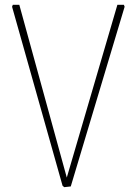

<svg xmlns="http://www.w3.org/2000/svg" viewBox="-20 -775 566 795"><path d="M246 0 239 -6 30 -747 33 -755H60L265 -9L254 -31L466 -755H493L496 -747L273 -3Z"/></svg>

Font: Fustat ExtraLight
Style: Regular
Weight: 250
Designer: Mohamed Gaber, Khaled Hosny, Laura Garcia Mut
Foundry: Kief Type Foundry, Alif Type Foundry, Hard Type Foundry
Version: Version 1.007